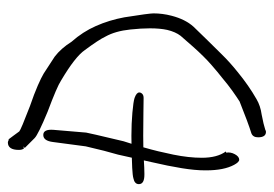

<svg xmlns="http://www.w3.org/2000/svg" viewBox="-129 -546 696 488"><g transform="rotate(-90 219.0 -302.0)"><path d="M128 26Q114 26 114 6Q114 -7 124 -11Q150 -19 205 -41Q216 -48 231.5 -59Q247 -70 266 -86Q279 -96 299 -113.5Q319 -131 344 -159L372 -191Q382 -204 387 -225Q389 -234 390 -245Q391 -256 391 -269Q391 -291 388 -319Q384 -357 370 -382Q362 -399 336 -434Q319 -459 258 -495Q243 -505 179 -529Q121 -553 112 -562L87 -587L91 -591L86 -589Q82 -593 82 -602Q82 -630 101 -630Q103 -630 107 -628H109Q113 -623 118 -616Q123 -609 129 -601Q133 -597 193 -574Q225 -563 245.5 -554Q266 -545 276 -539L319 -511Q340 -495 357 -468Q382 -440 397 -406Q412 -372 419 -334Q424 -303 426.5 -284Q429 -265 429 -260Q429 -237 423 -214Q414 -179 395 -158L361 -123Q344 -106 324.5 -86Q305 -66 280 -46Q246 -18 211 2Q194 12 172 15Q146 20 134 24Q130 26 128 26ZM57 -42Q51 -42 44 -55Q30 -81 30 -126V-129Q30 -154 35.5 -188Q41 -222 51 -265L70 -350Q79 -380 91 -432L102 -515Q105 -540 120 -540Q135 -540 133 -514L126 -431Q126 -430 120.5 -406Q115 -382 104 -336Q98 -318 88 -283.5Q78 -249 70 -209.5Q62 -170 62 -137Q62 -98 78 -76L75 -75Q77 -64 71 -53Q65 -42 57 -42ZM19 -283Q-5 -283 -5 -297Q-5 -308 10 -311Q17 -313 36.5 -314Q56 -315 78.5 -315.5Q101 -316 118 -316Q149 -316 177 -313.5Q205 -311 214 -308Q228 -303 228 -296Q228 -292 224.5 -288.5Q221 -285 214 -285Q198 -285 176.5 -285.5Q155 -286 118 -286Q81 -286 58 -284.5Q35 -283 22 -283Z"/></g></svg>

Font: Square Peg
Style: Regular
Weight: 400
Designer: Robert E. Leuschke
Foundry: Robert E. Leuschke
Version: Version 1.010; ttfautohint (v1.8.4.7-5d5b)